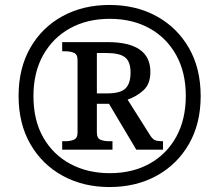

<svg xmlns="http://www.w3.org/2000/svg" viewBox="-20 -745 885 775"><path d="M422 10Q316 10 233 -35.5Q150 -81 102.5 -163.5Q55 -246 55 -358Q55 -469 102 -551.5Q149 -634 232 -679.5Q315 -725 422 -725Q529 -725 612 -679.5Q695 -634 742.5 -551.5Q790 -469 790 -357Q790 -246 742.5 -163.5Q695 -81 612 -35.5Q529 10 422 10ZM423 -46Q515 -46 584 -84.5Q653 -123 691.5 -193Q730 -263 730 -358Q730 -453 691 -523Q652 -593 583 -631Q514 -669 423 -669Q332 -669 263 -631Q194 -593 154.5 -523Q115 -453 115 -357Q115 -259 155 -189.5Q195 -120 264.5 -83Q334 -46 423 -46ZM231 -141V-175H244Q263 -175 278 -181Q293 -187 293 -210V-503Q293 -526 278 -532Q263 -538 244 -538H231V-575H414Q587 -575 587 -455Q587 -406 559 -380.5Q531 -355 495 -343L584 -202Q594 -185 604 -180Q614 -175 638 -175V-141H530L420 -326H371V-210Q371 -187 385.5 -181Q400 -175 420 -175H434V-141ZM413 -368Q466 -368 486.5 -388Q507 -408 507 -452Q507 -496 485 -513.5Q463 -531 410 -531H371V-368Z"/></svg>

Font: Noto Serif Hentaigana Medium
Style: Regular
Weight: 500
Designer: Kazuhiro Yamada
Foundry: nipponia
Version: Version 1.000; ttfautohint (v1.8.4.7-5d5b)